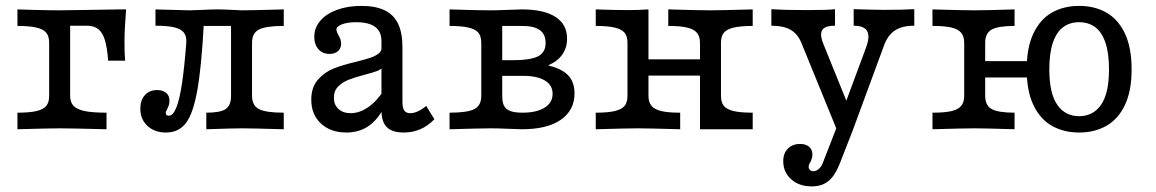

<svg xmlns="http://www.w3.org/2000/svg" viewBox="-20 -447 3998 664"><path d="M150 -115.3V-299.2Q150 -321.8 139.9 -333.9Q129.8 -346 106 -351.6Q82.3 -357.3 40.3 -357.3V-414.5L91.1 -412.9Q149.2 -411.3 185.5 -411.3L296 -412.9Q346 -413.7 395.2 -414.5H416.1Q413.7 -385.5 412.1 -355.6Q410.5 -325.8 410.5 -301.6Q410.5 -258.1 412.9 -237.1H354Q350.8 -282.3 342.7 -308.5Q334.7 -334.7 319.8 -346.4Q304.8 -358.1 280.6 -358.1H220.2L222.6 -361.3V-115.3Q222.6 -93.5 234.3 -81Q246 -68.5 273 -62.9Q300 -57.3 348.4 -57.3V0Q222.6 -3.2 186.3 -3.2Q153.2 -3.2 40.3 0V-57.3Q82.3 -57.3 106 -62.9Q129.8 -68.5 139.9 -80.6Q150 -92.7 150 -115.3Z M465.3 -71Q465.3 -100.8 481 -118.1Q496.8 -135.5 523.4 -135.5Q543.5 -135.5 554.8 -125.8Q566.1 -116.1 566.1 -98.4Q566.1 -88.7 563.3 -81.5Q560.5 -74.2 558.1 -69.4Q556.5 -66.1 554.8 -62.9Q553.2 -59.7 553.2 -56.5Q553.2 -51.6 556 -49.2Q558.9 -46.8 563.7 -46.8Q578.2 -46.8 589.5 -74.2Q600.8 -101.6 609.3 -157.7Q617.7 -213.7 624.2 -299.2Q625.8 -321 616.1 -333.9Q606.5 -346.8 582.7 -352.4Q558.9 -358.1 517.7 -358.1V-414.5L543.5 -413.7Q618.5 -411.3 635.5 -411.3Q649.2 -411.3 681.5 -412.9Q715.3 -414.5 732.3 -414.5Q751.6 -414.5 782.3 -412.9Q806.5 -411.3 816.1 -411.3Q848.4 -411.3 961.3 -414.5V-357.3Q899.2 -357.3 875.4 -344.8Q851.6 -332.3 851.6 -299.2V-115.3Q851.6 -82.3 875.4 -69.8Q899.2 -57.3 961.3 -57.3V0Q848.4 -3.2 816.1 -3.2Q787.1 -3.2 693.5 0V-57.3Q741.9 -57.3 760.5 -69.8Q779 -82.3 779 -115.3V-362.1L784.7 -357.3H675.8L684.7 -362.9Q676.6 -212.9 662.1 -133.1Q647.6 -53.2 622.6 -21Q597.6 11.3 554 11.3Q514.5 11.3 489.9 -11.7Q465.3 -34.7 465.3 -71Z M1299.2 -65.3V-304.8Q1299.2 -337.9 1277.4 -354Q1255.6 -370.2 1211.3 -370.2Q1181.5 -370.2 1162.5 -362.9Q1143.5 -355.6 1143.5 -344.4Q1143.5 -341.1 1145.6 -335.9Q1147.6 -330.6 1150 -325.8Q1154.8 -318.5 1157.3 -311.3Q1159.7 -304 1159.7 -296Q1159.7 -279.8 1148.8 -270.2Q1137.9 -260.5 1119.4 -260.5Q1096 -260.5 1081.5 -276.6Q1066.9 -292.7 1066.9 -319.4Q1066.9 -350.8 1087.5 -375Q1108.1 -399.2 1145.2 -412.9Q1182.3 -426.6 1229.8 -426.6Q1279 -426.6 1310.5 -411.3Q1341.9 -396 1356.9 -364.5Q1371.8 -333.1 1371.8 -283.1V-93.5Q1371.8 -73.4 1378.2 -64.5Q1384.7 -55.6 1398.4 -55.6Q1409.7 -55.6 1421.8 -60.5Q1433.9 -65.3 1446.8 -75L1454 -80.6L1482.3 -34.7Q1459.7 -11.3 1433.5 0Q1407.3 11.3 1375.8 11.3Q1336.3 11.3 1317.7 -7.3Q1299.2 -25.8 1299.2 -65.3ZM1056.5 -102.4Q1056.5 -145.2 1079.4 -171.4Q1102.4 -197.6 1133.9 -210.1Q1165.3 -222.6 1213.7 -233.9Q1245.2 -241.9 1261.7 -247.6Q1278.2 -253.2 1289.1 -261.7Q1300 -270.2 1300 -283.1L1304.8 -217.7Q1299.2 -207.3 1284.7 -201.6Q1270.2 -196 1238.7 -187.9Q1205.6 -179 1185.1 -171Q1164.5 -162.9 1149.6 -148Q1134.7 -133.1 1134.7 -108.9Q1134.7 -84.7 1150.4 -70.2Q1166.1 -55.6 1192.7 -55.6Q1224.2 -55.6 1254.8 -77.4Q1285.5 -99.2 1310.5 -139.5L1309.7 -79Q1287.1 -33.1 1254.4 -10.9Q1221.8 11.3 1178.2 11.3Q1123.4 11.3 1089.9 -19.8Q1056.5 -50.8 1056.5 -102.4Z M1644.4 -115.3V-299.2Q1644.4 -321.8 1634.3 -333.9Q1624.2 -346 1600.4 -351.6Q1576.6 -357.3 1534.7 -357.3V-414.5L1589.5 -412.9Q1646 -411.3 1678.2 -411.3Q1700.8 -411.3 1737.9 -412.9Q1771.8 -414.5 1784.7 -414.5Q1860.5 -414.5 1900.8 -388.7Q1941.1 -362.9 1941.1 -313.7Q1941.1 -282.3 1925 -258.9Q1908.9 -235.5 1877.4 -221.8V-220.2Q1908.1 -212.9 1927.8 -200.4Q1947.6 -187.9 1957.3 -169Q1966.9 -150 1966.9 -124.2Q1966.9 -65.3 1919.4 -32.7Q1871.8 0 1785.5 0Q1771.8 0 1737.9 -1.6Q1700.8 -3.2 1678.2 -3.2Q1647.6 -3.2 1534.7 0V-57.3Q1596.8 -57.3 1620.6 -69.8Q1644.4 -82.3 1644.4 -115.3ZM1891.1 -122.6Q1891.1 -152.4 1864.5 -168.5Q1837.9 -184.7 1789.5 -184.7H1696V-238.7H1749.2Q1813.7 -238.7 1840.3 -252Q1866.9 -265.3 1866.9 -298.4Q1866.9 -328.2 1847.2 -342.7Q1827.4 -357.3 1786.3 -357.3H1705.6L1716.9 -365.3V-115.3Q1716.9 -92.7 1723.4 -80.6Q1729.8 -68.5 1745.2 -62.9Q1760.5 -57.3 1787.1 -57.3Q1835.5 -57.3 1863.3 -74.6Q1891.1 -91.9 1891.1 -122.6Z M2291.1 -357.3V-414.5Q2400.8 -411.3 2437.9 -411.3Q2470.2 -411.3 2583.1 -414.5V-357.3Q2541.1 -357.3 2517.3 -351.6Q2493.5 -346 2483.5 -333.9Q2473.4 -321.8 2473.4 -299.2V0H2400.8V-299.2Q2400.8 -321 2390.3 -333.5Q2379.8 -346 2356.5 -351.6Q2333.1 -357.3 2291.1 -357.3ZM2150 -115.3V-299.2Q2150 -321.8 2139.9 -333.9Q2129.8 -346 2106 -351.6Q2082.3 -357.3 2040.3 -357.3V-414.5Q2105.6 -412.1 2153.2 -412.1Q2188.7 -412.1 2222.6 -414.5V-115.3Q2222.6 -93.5 2233.1 -81Q2243.5 -68.5 2266.9 -62.9Q2290.3 -57.3 2332.3 -57.3V0Q2222.6 -3.2 2185.5 -3.2Q2153.2 -3.2 2040.3 0V-57.3Q2082.3 -57.3 2106 -62.9Q2129.8 -68.5 2139.9 -80.6Q2150 -92.7 2150 -115.3ZM2196 -241.9H2427.4V-185.5H2196ZM2583.1 -57.3V0H2437.9L2473.4 -115.3Q2473.4 -92.7 2483.5 -80.6Q2493.5 -68.5 2517.3 -62.9Q2541.1 -57.3 2583.1 -57.3Z M2647.6 -358.1V-415.3Q2693.5 -412.1 2771 -412.1Q2845.2 -412.1 2867.7 -415.3V-358.1Q2844.4 -358.1 2832.7 -351.6Q2821 -345.2 2819.8 -331Q2818.5 -316.9 2827.4 -295.2L2915.3 -78.2L2900.8 -82.3L2975 -282.3Q2984.7 -308.1 2983.1 -325Q2981.5 -341.9 2969 -350Q2956.5 -358.1 2932.3 -358.1V-415.3Q3009.7 -412.9 3037.9 -412.9Q3100.8 -412.9 3141.9 -415.3V-358.1Q3099.2 -358.1 3074.2 -341.1Q3049.2 -324.2 3036.3 -287.1L2929 4H2875L2751.6 -298.4Q2738.7 -329.8 2714.1 -344Q2689.5 -358.1 2647.6 -358.1ZM2688.7 110.5Q2688.7 83.1 2704.8 66.9Q2721 50.8 2746.8 50.8Q2766.9 50.8 2778.2 60.5Q2789.5 70.2 2789.5 87.9Q2789.5 96 2787.1 102.4Q2784.7 108.9 2782.3 114.5Q2779.8 117.7 2778.2 121.8Q2776.6 125.8 2776.6 129.8Q2776.6 136.3 2781 140.7Q2785.5 145.2 2792.7 145.2Q2802.4 145.2 2811.7 137.1Q2821 129 2825 117.7L2880.6 -25L2929 4L2883.9 119.4Q2872.6 147.6 2859.3 164.5Q2846 181.5 2828.6 189.5Q2811.3 197.6 2787.1 197.6Q2743.5 197.6 2716.1 173Q2688.7 148.4 2688.7 110.5Z M3314.5 -115.3V-299.2Q3314.5 -321.8 3303.6 -334.3Q3292.7 -346.8 3269.4 -352Q3246 -357.3 3204.8 -357.3V-414.5Q3314.5 -411.3 3350.8 -411.3Q3385.5 -411.3 3488.7 -414.5V-357.3Q3432.3 -357.3 3409.7 -344.8Q3387.1 -332.3 3387.1 -299.2V-115.3Q3387.1 -82.3 3409.7 -69.8Q3432.3 -57.3 3488.7 -57.3V0Q3385.5 -3.2 3350.8 -3.2Q3314.5 -3.2 3204.8 0V-57.3Q3246 -57.3 3269.4 -62.5Q3292.7 -67.7 3303.6 -80.2Q3314.5 -92.7 3314.5 -115.3ZM3530.6 -207.3Q3530.6 -282.3 3554 -331.5Q3577.4 -380.6 3618.1 -403.6Q3658.9 -426.6 3712.1 -426.6Q3765.3 -426.6 3806 -403.6Q3846.8 -380.6 3870.2 -331.5Q3893.5 -282.3 3893.5 -207.3Q3893.5 -132.3 3870.2 -83.5Q3846.8 -34.7 3806 -11.7Q3765.3 11.3 3712.1 11.3Q3658.9 11.3 3618.1 -11.7Q3577.4 -34.7 3554 -83.5Q3530.6 -132.3 3530.6 -207.3ZM3354 -235.5H3571V-179H3354ZM3815.3 -207.3Q3815.3 -263.7 3802.8 -300Q3790.3 -336.3 3767.3 -353.2Q3744.4 -370.2 3712.1 -370.2Q3679.8 -370.2 3656.9 -353.2Q3633.9 -336.3 3621.4 -300Q3608.9 -263.7 3608.9 -207.3Q3608.9 -124.2 3636.3 -84.7Q3663.7 -45.2 3712.1 -45.2Q3760.5 -45.2 3787.9 -84.7Q3815.3 -124.2 3815.3 -207.3Z"/></svg>

Font: Playfair Micro SmCond SmLight
Style: Regular
Weight: 360
Width: 4
Designer: Claus Eggers Sørensen
Foundry: Claus Eggers Sørensen
Version: Version 2.100;Glyphs 3.2 (3219)